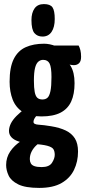

<svg xmlns="http://www.w3.org/2000/svg" viewBox="-20 -724 422 940"><path d="M172 196Q104 196 69 178.5Q34 161 22 135Q10 109 10 84Q10 47 30 17.5Q50 -12 83 -33.5Q116 -55 156 -66L191 -34Q174 -27 159 -13.5Q144 0 135 17.5Q126 35 126 55Q126 67 131 76Q136 85 149 89.5Q162 94 184 94Q221 94 234.5 73Q248 52 248 34Q248 17 241.5 6.5Q235 -4 211 -10.5Q187 -17 134 -20Q99 -23 74 -30.5Q49 -38 36 -52Q23 -66 24 -86Q25 -103 33.5 -120Q42 -137 60.5 -156Q79 -175 108 -196L174 -175Q174 -175 166.5 -167Q159 -159 151.5 -148Q144 -137 144 -127Q144 -115 169 -113.5Q194 -112 230 -106Q273 -99 302 -85Q331 -71 346.5 -46.5Q362 -22 362 18Q362 67 342.5 107.5Q323 148 281.5 172Q240 196 172 196ZM183 -154Q125 -154 91 -176Q57 -198 42 -236.5Q27 -275 27 -324Q27 -395 47.5 -435.5Q68 -476 106 -493Q144 -510 196 -510Q209 -510 224 -507Q239 -504 253 -498L274 -449Q306 -433 325.5 -401.5Q345 -370 345 -317Q345 -263 328.5 -227Q312 -191 276.5 -172.5Q241 -154 183 -154ZM188 -237Q203 -237 212.5 -245.5Q222 -254 227 -278Q232 -302 232 -347Q232 -394 223 -412.5Q214 -431 191 -431Q178 -431 167.5 -422Q157 -413 151.5 -391Q146 -369 146 -329Q146 -294 150 -273.5Q154 -253 163 -245Q172 -237 188 -237ZM342 -405Q327 -405 303.5 -412.5Q280 -420 256.5 -430Q233 -440 217.5 -447.5Q202 -455 202 -455L208 -501H365Q370 -492 373.5 -478.5Q377 -465 377 -446Q377 -424 367 -414.5Q357 -405 342 -405ZM188 -545Q163 -545 148.5 -562Q134 -579 134 -626Q134 -661 149 -682.5Q164 -704 195 -704Q226 -704 237 -688Q248 -672 248 -631Q248 -591 232.5 -568Q217 -545 188 -545Z"/></svg>

Font: Yanone Kaffeesatz
Style: Bold
Weight: 700
Designer: Yanone (Cyrillic: Daniel Pouzeot, Huerta Tipografica, and Cyreal)
Foundry: Yanone
Version: Version 2.003